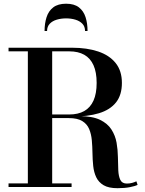

<svg xmlns="http://www.w3.org/2000/svg" viewBox="-20 -1007 782 1034"><path d="M206.5 -379V-390.5H353Q401 -390.5 433.8 -409Q466.5 -427.5 483.5 -465.2Q500.5 -503 500.5 -560.5Q500.5 -618 483.5 -655.8Q466.5 -693.5 433.8 -712Q401 -730.5 353 -730.5H26V-750H368Q448 -750 508.5 -729.8Q569 -709.5 602.8 -667.5Q636.5 -625.5 636.5 -560.5Q636.5 -495.5 604.8 -455.5Q573 -415.5 513 -397.2Q453 -379 368 -379ZM26 0V-19.5H365.5V0ZM130 -10.5V-738H261V-10.5ZM613 6.5Q565 6.5 538 -9.5Q511 -25.5 498.2 -52.5Q485.5 -79.5 482 -113Q478.5 -146.5 478 -182.2Q477.5 -218 474.5 -251.5Q471.5 -285 460.2 -312Q449 -339 423 -355Q397 -371 351 -371H206.5V-381.5H407Q477.5 -381.5 518.5 -361.8Q559.5 -342 580.2 -309.5Q601 -277 607.8 -238.5Q614.5 -200 615 -161.2Q615.5 -122.5 617 -90.2Q618.5 -58 628 -38.2Q637.5 -18.5 663 -18.5Q678.5 -18.5 691.2 -22Q704 -25.5 714.5 -30.5L721 -11.5Q709 -5 680.2 0.8Q651.5 6.5 613 6.5ZM220 -840Q220 -881 230.8 -914.5Q241.5 -948 267 -967.5Q292.5 -987 336 -987Q379.5 -987 404.8 -967.5Q430 -948 440.8 -914.5Q451.5 -881 451.5 -840H438Q438 -864 423.8 -879Q409.5 -894 386.2 -901Q363 -908 336 -908Q309 -908 285.5 -901Q262 -894 247.8 -879Q233.5 -864 233.5 -840Z"/></svg>

Font: Bodoni Moda 11pt SemiBold
Style: Regular
Weight: 600
Designer: Owen Earl
Foundry: indestructible type
Version: Version 2.004